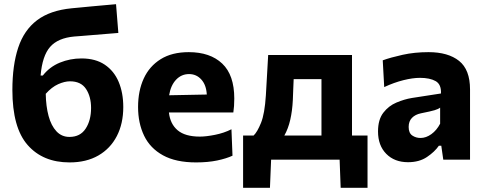

<svg xmlns="http://www.w3.org/2000/svg" viewBox="-20 -761 2307 915"><path d="M311.5 13Q184.5 13 111.8 -69.8Q39 -152.5 39 -332Q39 -450.5 66.8 -534Q94.5 -617.5 156.5 -664.5Q218.5 -711.5 321.5 -721.5Q333 -722.5 358.5 -725Q384 -727.5 415.8 -730.5Q447.5 -733.5 478.8 -736.2Q510 -739 533 -741L544 -604Q521 -602 488.8 -599.5Q456.5 -597 424 -594.2Q391.5 -591.5 366.8 -589.5Q342 -587.5 334 -587Q256 -580 218.8 -537.5Q181.5 -495 173.5 -401H184Q216.5 -442.5 265.2 -462.5Q314 -482.5 368.5 -482.5Q435 -482.5 479.2 -452.8Q523.5 -423 545.5 -370.8Q567.5 -318.5 567.5 -251Q567.5 -172 536.8 -112.5Q506 -53 448.8 -20Q391.5 13 311.5 13ZM313.5 -373.5Q288 -373.5 257.2 -359.8Q226.5 -346 198 -314Q199 -254.5 211.5 -208.2Q224 -162 249 -135.2Q274 -108.5 311 -108.5Q362.5 -108.5 388.2 -148Q414 -187.5 414 -246.5Q414 -300.5 390 -337Q366 -373.5 313.5 -373.5Z M914.5 13Q818 13 756.8 -20.8Q695.5 -54.5 666.8 -114.2Q638 -174 638 -251Q638 -328 665 -386.8Q692 -445.5 745.8 -479Q799.5 -512.5 879.5 -512.5Q981.5 -512.5 1039 -458Q1096.5 -403.5 1096.5 -291.5Q1096.5 -254 1092 -225H785Q791 -170 826.8 -140Q862.5 -110 932.5 -110Q962 -110 1004.8 -118.5Q1047.5 -127 1083 -145L1088 -19Q1059 -5.5 1015 3.8Q971 13 914.5 13ZM881 -408Q844.5 -408 819 -381Q793.5 -354 786 -307L965.5 -310.5Q963 -356 939.5 -382Q916 -408 881 -408Z M1138.5 134V-115H1188.5Q1206 -131.5 1223.8 -175.2Q1241.5 -219 1247 -306.5Q1250 -361 1252.8 -407Q1255.5 -453 1258 -499H1657.5V-115H1731.5V134H1603.5L1598.5 0H1272L1266.5 134ZM1375.5 -284Q1373 -232.5 1363.2 -190Q1353.5 -147.5 1335 -115H1512V-384H1379.5Q1378.5 -360.5 1377.5 -335.8Q1376.5 -311 1375.5 -284Z M1924.5 12Q1860 12 1820.8 -27.8Q1781.5 -67.5 1781.5 -134.5Q1781.5 -191 1806.8 -223.8Q1832 -256.5 1869.2 -272.2Q1906.5 -288 1942.5 -294L2081.5 -315.5Q2083.5 -359 2056 -374.5Q2028.5 -390 1981.5 -390Q1947 -390 1902.8 -379Q1858.5 -368 1811 -346L1804 -473.5Q1841 -487 1898.5 -499.8Q1956 -512.5 2022 -512.5Q2115.5 -512.5 2167.8 -470.8Q2220 -429 2220 -335V0H2092.5L2083 -66.5H2071.5Q2051.5 -37.5 2014.8 -12.8Q1978 12 1924.5 12ZM1984 -103.5Q2010.5 -103.5 2035.8 -121.8Q2061 -140 2077.5 -171.5V-248Q2068.5 -241 2051 -235.8Q2033.5 -230.5 1986 -221Q1959 -215.5 1943.2 -199.2Q1927.5 -183 1927.5 -156Q1927.5 -127 1944.8 -115.2Q1962 -103.5 1984 -103.5Z"/></svg>

Font: Commissioner
Style: Bold
Weight: 700
Designer: Kostas Bartsokas
Foundry: Kostas Bartsokas
Version: Version 1.000; ttfautohint (v1.8.3)